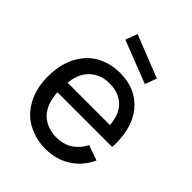

<svg xmlns="http://www.w3.org/2000/svg" viewBox="-226 -926 1068 1068"><g transform="rotate(45 308.0 -392.0)"><path d="M453 -631 202 -729 228 -799 479 -700ZM180 -133.5Q202.5 -103.5 237.8 -88.2Q273 -73 312.5 -73Q373.5 -73 413.5 -101Q453.5 -128.5 474 -172L563.5 -140.5Q529.5 -65 462.5 -24Q398.5 15.5 316.5 15.5Q254 15.5 198 -8.5Q143 -32.5 106.5 -77Q41.5 -159 41.5 -278Q41.5 -406.5 106.5 -486.5Q142.5 -531.5 196 -554.8Q249.5 -578 312.5 -578Q438.5 -578 511.5 -489.5Q573 -412 573 -283.5L572 -255H141.5Q145.5 -180 180 -133.5ZM181 -435.5Q150.5 -395 143.5 -332.5H477Q471.5 -400 442.5 -437.5Q421 -466 386.5 -481Q352 -496 312.5 -495Q273.5 -496 239.2 -480.8Q205 -465.5 181 -435.5Z"/></g></svg>

Font: Russisch Sans Medium
Style: Regular
Weight: 500
Width: 4
Designer: Michael Sharanda (font) & Cristiano Sobral (main changes)
Foundry: Michael Sharanda
Version: Version 2.00;September 8, 2020;FontCreator 13.0.0.2681 64-bi